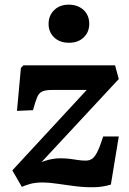

<svg xmlns="http://www.w3.org/2000/svg" viewBox="-20 -794 557 826"><path d="M81 -513H475L491 -454L159 -97Q175 -103 189 -106.5Q203 -110 215.5 -111.5Q228 -113 240 -113Q260 -113 277.5 -111Q295 -109 313 -106Q331 -103 348 -103Q365 -103 376.5 -111Q388 -119 399 -141Q410 -163 424 -207H491L457 0Q422 11 382.5 11.5Q343 12 303 7Q263 2 227 -3.5Q191 -9 164 -9Q132 -9 110.5 -3Q89 3 74 10L33 -61L353 -407H205Q178 -407 163 -401Q148 -395 140 -376Q132 -357 122 -320L53 -317L70 -502ZM189 -691Q189 -727 213 -750.5Q237 -774 276 -774Q302 -774 322 -763.5Q342 -753 353 -734.5Q364 -716 364 -692Q364 -656 340 -633Q316 -610 277 -610Q237 -610 213 -633Q189 -656 189 -691Z"/></svg>

Font: Literata 18pt
Style: Bold Italic
Weight: 700
Italic angle: -2°
Designer: Latin by Veronika Burian and Jose Scaglione. Greek by Irene Vlachou. Cyrillic by Vera Evstafieva
Foundry: TypeTogether
Version: Version 3.103;gftools[0.9.29]